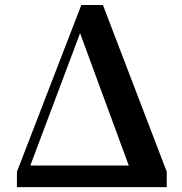

<svg xmlns="http://www.w3.org/2000/svg" viewBox="-20 -765 744 785"><path d="M49.2 0H70.8L311.9 -641.3L316.6 -654.6H298.1L538.9 0H661.8V-62.7L400.8 -744.6H312.5L49.2 -62.7ZM60.8 0H610.3V-88.3H73.3Z"/></svg>

Font: Source Han Serif CN VF
Style: Regular
Weight: 250
Designer: Ryoko NISHIZUKA 西塚涼子 (kana & ideographs); Frank Grießhammer (Latin, Greek & Cyrillic); Wenlong ZHANG 张文龙 (bopomofo); San
Foundry: Adobe
Version: Version 2.002;hotconv 1.1.0;makeotfexe 2.6.0